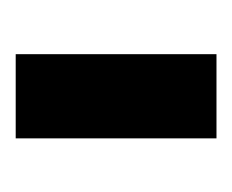

<svg xmlns="http://www.w3.org/2000/svg" viewBox="-46 -670 298 247"><g transform="rotate(90 103.5 -546.0)"><path d="M49.2 -416.7V-675H157.5V-416.7Z"/></g></svg>

Font: Funnel Sans
Style: Bold
Weight: 700
Designer: NORD ID, Kristian Moeller
Foundry: Dicotype
Version: Version 1.000